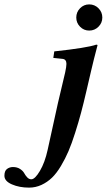

<svg xmlns="http://www.w3.org/2000/svg" viewBox="-110 -651 488 878"><path d="M306.2 -325.2 285.2 -234.9Q272 -177.7 260.5 -134.8Q249 -91.8 233.6 -43.5Q218.3 4.9 203.4 39.8Q188.5 74.7 168.7 107.9Q148.9 141.1 127.7 161.6Q106.4 182.1 79.6 194.6Q52.7 207 22.9 207Q-21.5 207 -55.7 192.1Q-89.8 177.2 -89.8 152.8Q-89.8 130.4 -77.9 121.6Q-65.9 112.8 -50.8 112.8Q-31.7 112.8 -18.3 121.6Q-4.9 130.4 0.7 140.9Q6.3 151.4 14.6 160.2Q22.9 168.9 33.2 168.9Q49.8 168.9 72.5 130.6Q95.2 92.3 107.9 34.2L154.8 -179.2L188 -319.8Q193.8 -346.7 193.8 -358.9Q193.8 -379.9 175.8 -381.8L133.8 -386.2L138.2 -416Q288.1 -432.1 330.1 -446.8Q335.9 -446.8 335.9 -443.8Q317.9 -376 306.2 -325.2ZM238.8 -570.8Q238.8 -595.7 256.1 -613.3Q273.4 -630.9 297.9 -630.9Q322.8 -630.9 340.3 -613.3Q357.9 -595.7 357.9 -570.8Q357.9 -546.4 340.3 -528.8Q322.8 -511.2 297.9 -511.2Q273.4 -511.2 256.1 -528.8Q238.8 -546.4 238.8 -570.8Z"/></svg>

Font: Linux Libertine
Style: Bold Italic
Weight: 700
Italic angle: -11.5°
Designer: Philipp H. Poll
Foundry: Philipp H. Poll
Version: Version 4.0.5